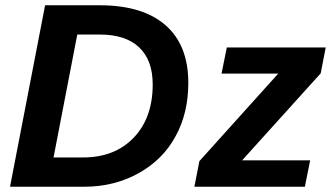

<svg xmlns="http://www.w3.org/2000/svg" viewBox="-20 -708 1262 728"><path d="M151 -688H358Q521 -688 607.5 -612.5Q694 -537 694 -394Q694 -278 645 -190Q597 -102 505 -51Q413 0 300 0H18ZM273 -577 183 -111H295Q415 -111 487 -186Q559 -261 559 -388Q559 -480 507.5 -528.5Q456 -577 359 -577ZM1136 0H717L736 -97L1035 -429H820L840 -528H1215L1196 -430L898 -100H1156Z"/></svg>

Font: Libra Sans
Style: Bold Italic
Weight: 700
Italic angle: -12°
Foundry: Context Ltd
Version: Version 1.002